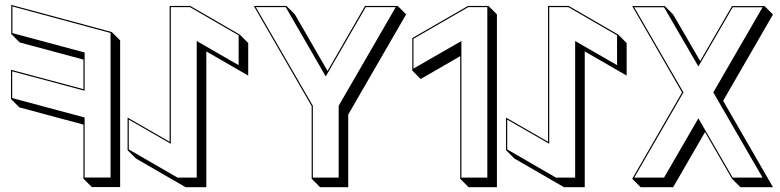

<svg xmlns="http://www.w3.org/2000/svg" viewBox="-20 -739 3217 792"><path d="M26.4 -718.8 440.9 -606.9 475.6 -572.3V32.7H358.9L324.2 -2V-225.1L60.1 -295.9L25.4 -330.6V-451.2L324.2 -371.1V-493.2L61 -564L26.4 -598.6ZM31.2 -712.4V-602.5L329.1 -522.5V-364.7L30.3 -444.8V-334.5L329.1 -254.4V-6.8H436V-603Z M745.6 33.2 541 -85 506.3 -119.6V-253.9L679.7 -154.3V-714.4H765.1L969.2 -596.2L1003.9 -561.5V-427.2L831.1 -526.9V33.2ZM712.4 -6.3H791.5V-569.8L964.4 -470.2V-593.3L763.7 -709.5H684.6V-146L511.2 -245.6V-122.6Z M1026.9 -714.4H1161.6L1196.3 -679.7L1331.1 -446.3L1485.8 -714.4H1620.6L1655.3 -679.7L1416.5 -266.6V33.2H1300.3L1265.6 -1.5V-301.3ZM1035.2 -709.5 1270.5 -302.7V-6.3H1377V-302.7L1612.3 -709.5H1488.8L1323.7 -423.8L1158.7 -709.5Z M1910.2 -714.4H1995.1L2029.8 -679.7V33.2H1913.1L1878.4 -1.5V-507.3L1715.3 -413.1L1680.7 -447.8V-582ZM1911.6 -709.5 1685.5 -579.1V-456.1L1883.3 -569.8V-6.3H1990.2V-709.5Z M2306.6 33.2 2102.1 -85 2067.4 -119.6V-253.9L2240.7 -154.3V-714.4H2326.2L2530.3 -596.2L2564.9 -561.5V-427.2L2392.1 -526.9V33.2ZM2273.4 -6.3H2352.5V-569.8L2525.4 -470.2V-593.3L2324.7 -709.5H2245.6V-146L2072.3 -245.6V-122.6Z M2587.9 -713.9H2722.2L2756.8 -679.2L2868.2 -487.3L2999.5 -713.9H3133.8L3168.5 -679.2L2962.9 -323.2L3168.5 33.2H3034.2L2999.5 -1.5L2888.2 -194.3L2756.8 33.2H2622.6L2587.9 -1.5L2793.5 -357.9ZM2596.2 -709 2799.3 -357.9 2596.2 -6.3H2719.2L2860.8 -251L3002.4 -6.3H3125.5L2922.4 -357.9L3125.5 -709H3002.4L2860.8 -464.8L2719.2 -709Z"/></svg>

Font: KultiginGolge
Style: Regular
Weight: 400
Designer: facebook.com/biligbitig
Foundry: facebook.com/biligbitig
Version: Version 1.0